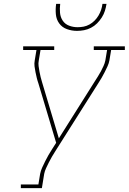

<svg xmlns="http://www.w3.org/2000/svg" viewBox="-20 -975 667 995"><path d="M88 0V-19H179L188 -74Q191 -90 198.5 -106.5Q206 -123 214 -139Q222 -155 231 -171Q240 -187 250 -202L271 -235L179 -543Q174 -557 170.5 -571.5Q167 -586 164 -601Q161 -616 159 -631Q157 -646 160 -662L169 -716H100V-735H261V-716H190L181 -662Q178 -647 180 -632.5Q182 -618 184.5 -604Q187 -590 190.5 -576Q194 -562 198 -549L285 -258L471 -553Q479 -566 487.5 -579Q496 -592 503 -605.5Q510 -619 516.5 -633Q523 -647 526 -662L535 -716H466V-735H627V-716H556L547 -662Q544 -646 537 -631Q530 -616 522.5 -601Q515 -586 506.5 -571.5Q498 -557 489 -543L267 -192Q258 -178 249.5 -163.5Q241 -149 233.5 -134Q226 -119 219 -104Q212 -89 209 -74L197 0ZM379 -815Q352 -815 327 -824Q302 -833 287 -853.5Q272 -874 269.5 -901Q267 -928 271 -955H292Q289 -932 291 -909Q293 -886 305 -868Q317 -850 338 -842Q359 -834 382 -834Q398 -834 413.5 -837Q429 -840 443.5 -848Q458 -856 470 -868Q482 -880 490.5 -894.5Q499 -909 504 -924Q509 -939 511 -955H532Q529 -936 523.5 -918.5Q518 -901 507.5 -884.5Q497 -868 483 -854Q469 -840 451.5 -831Q434 -822 415.5 -818.5Q397 -815 379 -815Z"/></svg>

Font: Iosevka Curly Slab ThEx
Style: Italic
Weight: 100
Width: 7
Italic angle: -9°
Monospace: yes
Designer: Belleve Invis
Foundry: Belleve Invis
Version: Version 11.1.0; ttfautohint (v1.8.3)